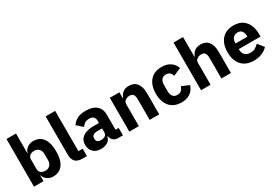

<svg xmlns="http://www.w3.org/2000/svg" viewBox="36 -1655 3679 2581"><g transform="rotate(-30 1875.5 -364.0)"><path d="M69 0V-740H217V-437H222Q233 -481 272.5 -509Q312 -537 363 -537Q430 -537 474.5 -505.5Q519 -474 542 -413Q565 -352 565 -263Q565 -174 542 -112.5Q519 -51 474.5 -19.5Q430 12 363 12Q312 12 272.5 -16.5Q233 -45 222 -88H217V0ZM314 -108Q356 -108 383.5 -138Q411 -168 411 -217V-308Q411 -358 383.5 -387.5Q356 -417 314 -417Q286 -417 264 -408Q242 -399 229.5 -381.5Q217 -364 217 -340V-185Q217 -161 229.5 -143.5Q242 -126 264 -117Q286 -108 314 -108Z M891 0H824Q748 0 712.5 -37Q677 -74 677 -144V-740H825V-115H891Z M1450 0H1368Q1341 0 1317.5 -13.5Q1294 -27 1280 -53.5Q1266 -80 1266 -117V-130L1298 -92H1262Q1250 -41 1209 -14.5Q1168 12 1108 12Q1029 12 987 -30.5Q945 -73 945 -141Q945 -197 972.5 -233Q1000 -269 1050.5 -287Q1101 -305 1170 -305H1253V-338Q1253 -376 1233 -398.5Q1213 -421 1166 -421Q1122 -421 1096 -402Q1070 -383 1053 -359L965 -437Q997 -484 1046 -510.5Q1095 -537 1177 -537Q1288 -537 1344.5 -487.5Q1401 -438 1401 -345V-115H1450ZM1253 -221H1181Q1138 -221 1116 -206Q1094 -191 1094 -162V-147Q1094 -119 1112 -105Q1130 -91 1163 -91Q1188 -91 1208 -98Q1228 -105 1240.5 -120Q1253 -135 1253 -159Z M1697 0H1549V-525H1697V-436H1703Q1717 -477 1752 -507Q1787 -537 1849 -537Q1929 -537 1971 -482.6Q2013 -428.2 2013 -329V0H1865V-317Q1865 -366.6 1849 -391.8Q1833 -417 1792 -417Q1768.2 -417 1746.6 -408.5Q1725 -400 1711 -382.9Q1697 -365.7 1697 -340Z M2357 12Q2239 12 2175.5 -62.5Q2112 -137 2112 -263Q2112 -389 2175.5 -463Q2239 -537 2357 -537Q2437 -537 2490.5 -501Q2544 -465 2567 -400L2447 -348Q2440 -378 2418 -399Q2396 -420 2357 -420Q2312 -420 2289 -390.5Q2266 -361 2266 -311V-213Q2266 -164 2289 -134Q2312 -104 2357 -104Q2401 -104 2422.5 -128Q2444 -152 2455 -183L2570 -133Q2544 -58 2489 -23Q2434 12 2357 12Z M2662 0V-740H2810V-436H2816Q2830 -477 2865 -507Q2900 -537 2962 -537Q3042 -537 3084 -482.6Q3126 -428.2 3126 -329V0H2978V-317Q2978 -366.6 2962 -391.8Q2946 -417 2905 -417Q2881.2 -417 2859.6 -408.5Q2838 -400 2824 -382.9Q2810 -365.7 2810 -340V0Z M3477 12Q3397 12 3340.5 -21.5Q3284 -55 3254.5 -117Q3225 -179 3225 -263Q3225 -346 3253.5 -407.5Q3282 -469 3337 -503Q3392 -537 3471 -537Q3558 -537 3611.5 -499.5Q3665 -462 3690 -401Q3715 -340 3715 -269V-225H3378V-217Q3378 -165 3406.5 -134.5Q3435 -104 3494 -104Q3541 -104 3569.5 -123Q3598 -142 3623 -167L3697 -75Q3662 -35 3605.5 -11.5Q3549 12 3477 12ZM3474 -428Q3444 -428 3422.5 -414.5Q3401 -401 3389.5 -377Q3378 -353 3378 -320V-312H3562V-321Q3562 -353 3552.5 -377Q3543 -401 3523.5 -414.5Q3504 -428 3474 -428Z"/></g></svg>

Font: IBM Plex Sans
Style: Regular
Weight: 400
Designer: Mike Abbink, Paul van der Laan, Pieter van Rosmalen
Foundry: Bold Monday
Version: Version 3.201